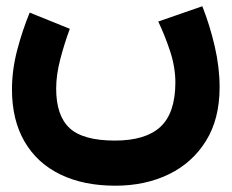

<svg xmlns="http://www.w3.org/2000/svg" viewBox="-20 -379 747 619"><path d="M490.2 -309.6 632.3 -358.9Q656.7 -296.9 672.4 -229.2Q688 -161.6 688 -97.7Q688 4.9 643.8 75.7Q599.6 146.5 523.7 183.1Q447.8 219.7 352.1 219.7Q249 219.7 174.3 183.3Q99.6 147 59.1 77.4Q18.6 7.8 18.6 -90.8Q18.6 -152.8 35.2 -216.6Q51.8 -280.3 75.7 -338.4L205.1 -286.1Q188 -240.2 174.6 -189.2Q161.1 -138.2 161.1 -93.3Q161.1 -6.3 204.3 33.9Q247.6 74.2 350.6 74.2Q449.2 74.2 497.1 30Q544.9 -14.2 545.4 -112.3Q545.4 -162.1 528.6 -213.4Q511.7 -264.6 490.2 -309.6Z"/></svg>

Font: Vazir Black WOL-UI
Style: Black-WOL-UI
Weight: 900
Designer: Saber Rastikerdar
Foundry: Saber Rastikerdar
Version: Version 30.0.0